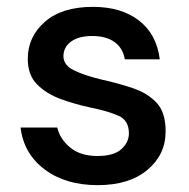

<svg xmlns="http://www.w3.org/2000/svg" viewBox="-20 -528 552 560"><path d="M265 12Q171 12 110 -34Q49 -80 40 -156H147Q155 -122 185 -97.5Q215 -73 264 -73Q312 -73 334 -93Q356 -113 356 -139Q356 -177 325.5 -190.5Q295 -204 241 -215Q199 -224 157.5 -239Q116 -254 88.5 -281.5Q61 -309 61 -356Q61 -421 111 -464.5Q161 -508 251 -508Q334 -508 385.5 -468Q437 -428 446 -355H344Q339 -387 314.5 -405Q290 -423 249 -423Q209 -423 187 -406.5Q165 -390 165 -364Q165 -338 195.5 -323Q226 -308 276 -296Q326 -285 368.5 -270.5Q411 -256 437 -228Q463 -200 463 -146Q463 -145 463 -144Q463 -77 410 -32.5Q357 12 265 12Z"/></svg>

Font: Firefly Display Medium
Style: Regular
Weight: 500
Designer: Colophon Foundry, Jonny Pinhorn
Foundry: Colophon Foundry
Version: Version 1.200; ttfautohint (v1.8.3)